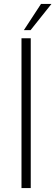

<svg xmlns="http://www.w3.org/2000/svg" viewBox="-20 -954 281 974"><path d="M89 -760H136V0H89ZM241 -934 135 -801H101L188 -934Z"/></svg>

Font: Synthetic Light
Style: Regular
Weight: 300
Designer: Santiago Orozco
Foundry: Typemade
Version: Version 2.000; ttfautohint (v1.8.4.7-5d5b)